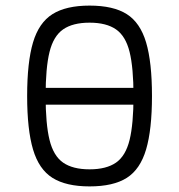

<svg xmlns="http://www.w3.org/2000/svg" viewBox="-20 -652 640 686"><path d="M103 -278V-338H497V-278ZM300 14Q216 14 167.5 -16.5Q119 -47 98 -118Q77 -189 77 -309Q77 -430 98 -500.5Q119 -571 167.5 -601.5Q216 -632 300 -632Q385 -632 433 -601.5Q481 -571 502 -500.5Q523 -430 523 -309Q523 -189 502 -118Q481 -47 433 -16.5Q385 14 300 14ZM300 -47Q360 -47 394.5 -71Q429 -95 443 -152Q457 -209 457 -309Q457 -410 443 -466.5Q429 -523 394.5 -547Q360 -571 300 -571Q240 -571 205.5 -547Q171 -523 157 -466.5Q143 -410 143 -309Q143 -209 157 -152Q171 -95 205.5 -71Q240 -47 300 -47Z"/></svg>

Font: Victor Mono Light
Style: Regular
Weight: 300
Monospace: yes
Designer: Rune Bjørnerås
Version: Version 1.561;gftools[0.9.30]